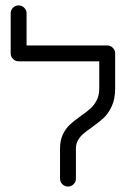

<svg xmlns="http://www.w3.org/2000/svg" viewBox="-20 -687 485 712"><path d="M202.6 -24.4V-135.9Q202.6 -166.7 213.1 -188.5Q223.7 -210.4 238.7 -224.4Q253.7 -238.5 278.9 -256.3Q302.2 -272.6 315.9 -285Q329.6 -297.4 338.9 -315.7Q348.1 -334.1 348.1 -359.3V-489.3H407V-359.3Q407 -320.4 394.6 -293.3Q382.2 -266.3 364.8 -250Q347.4 -233.7 319.6 -214.1Q298.9 -199.6 287.8 -189.8Q276.7 -180 269.1 -166.7Q261.5 -153.3 261.5 -135.9V-24.4Q261.5 -12.2 252.8 -3.7Q244.1 4.8 232.2 4.8Q220 4.8 211.3 -3.7Q202.6 -12.2 202.6 -24.4ZM49.3 -667Q61.1 -667 69.8 -658.3Q78.5 -649.6 78.5 -637.8V-489.3H19.6V-637.8Q19.6 -649.6 28.3 -658.3Q37 -667 49.3 -667ZM19.6 -489.3Q19.6 -501.1 28.3 -509.8Q37 -518.5 49.3 -518.5H377.8Q389.6 -518.5 398.3 -509.8Q407 -501.1 407 -489.3Q407 -477 398.3 -468.3Q389.6 -459.6 377.8 -459.6H49.3Q37 -459.6 28.3 -468.3Q19.6 -477 19.6 -489.3Z"/></svg>

Font: 26F Galaxy Hebrew Medium
Style: Regular
Weight: 500
Designer: C₂₉H₂₅N₃O₅
Version: Version 1.000